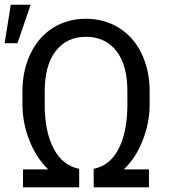

<svg xmlns="http://www.w3.org/2000/svg" viewBox="-31 -801 726 821"><path d="M-11.2 -616.2H43.5L100.1 -780.8H15.1ZM369.6 0H606V-76.7H498.5C533.2 -109.9 560.1 -151.4 579.6 -201.7C599.1 -251.5 608.9 -302.2 608.9 -354.5V-418C607.9 -476.6 595.7 -528.8 572.8 -575.2C549.8 -621.6 517.6 -657.2 476.6 -682.6C435.1 -708 388.7 -720.7 336.4 -720.7C284.2 -720.7 237.3 -708 195.8 -682.1C154.3 -656.2 122.6 -619.1 99.6 -571.8C76.7 -524.4 64.9 -470.2 64.9 -409.7V-355.5C64.9 -302.7 74.7 -251.5 94.2 -201.7C113.8 -151.4 140.6 -109.9 175.3 -76.7H67.4V0H307.6V-79.1C260.3 -88.4 224.1 -116.7 198.7 -165C172.9 -213.4 160.2 -276.4 160.2 -354.5V-409.7C160.2 -484.4 175.8 -542 207 -582.5C238.3 -623 281.2 -643.6 336.4 -643.6C391.6 -643.6 434.6 -623.5 466.3 -583.5C498 -543.5 513.7 -485.8 513.7 -410.6V-345.2C512.7 -269 499.5 -208 474.6 -161.6C449.7 -115.2 414.6 -87.9 369.6 -79.1Z"/></svg>

Font: Roboto
Style: Regular
Weight: 400
Designer: Google
Version: Version 2.137; 2017